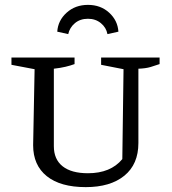

<svg xmlns="http://www.w3.org/2000/svg" viewBox="-20 -760 704 788"><path d="M332 8Q228 8 172 -37Q116 -82 116 -164L122 -476L27 -494V-524H286V-497Q270 -491 249 -486Q228 -481 201 -478V-160Q201 -106 237 -77.5Q273 -49 341 -49Q434 -49 482 -107L487 -476L395 -494V-524H635V-497Q618 -491 598 -485Q578 -479 548 -478V-173Q548 -86 490.5 -39Q433 8 332 8ZM341 -740Q393 -740 428 -708Q463 -676 466 -630L421 -620Q416 -647 394 -665Q372 -683 341 -683Q309 -683 287.5 -665Q266 -647 260 -620L215 -630Q218 -676 253.5 -708Q289 -740 341 -740Z"/></svg>

Font: Piazzolla SC
Style: Regular
Weight: 400
Designer: Juan Pablo del Peral
Foundry: Huerta Tipografica
Version: Version 1.330